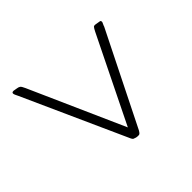

<svg xmlns="http://www.w3.org/2000/svg" viewBox="-103 -582 711 711"><g transform="rotate(45 252.0 -226.5)"><path d="M29 -16Q20 -16 24 -32L25 -38Q26 -47 29.5 -52Q33 -57 47 -63L418 -228L82 -393Q70 -399 66 -402.5Q62 -406 64 -415L65 -421Q66 -429 67 -433Q68 -437 74 -437Q76 -437 82 -434Q88 -431 92 -430L455 -249Q462 -245 465 -241.5Q468 -238 467 -230L466 -223Q464 -216 462.5 -213Q461 -210 455 -207L49 -24Q43 -21 37.5 -18.5Q32 -16 29 -16Z"/></g></svg>

Font: Asap Semi Condensed Semi Condensed Thin
Style: Italic
Weight: 100
Width: 4
Italic angle: -6°
Designer: Pablo Cosgaya
Foundry: Omnibus-Type
Version: Version 3.001; ttfautohint (v1.8.4.7-5d5b)